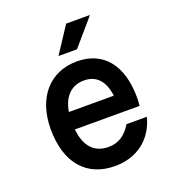

<svg xmlns="http://www.w3.org/2000/svg" viewBox="-153 -968 1005 1104"><g transform="rotate(-20 350.0 -416.0)"><path d="M272 -689H385L523 -849H377ZM86 -308C86 -102 189 17 363 17C497 17 597 -59 630 -187H505C472 -130 426 -99 365 -99C277 -99 227 -155 216 -260H612C614 -276 615 -293 615 -311C615 -509 521 -624 361 -624C193 -624 86 -501 86 -308ZM218 -366C233 -456 283 -507 361 -507C436 -507 481 -459 493 -366Z"/></g></svg>

Font: Martian Mono Std Md
Style: Regular
Weight: 500
Monospace: yes
Designer: Roman Shamin
Foundry: Evil Martians
Version: Version 1.000